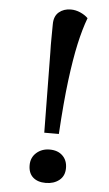

<svg xmlns="http://www.w3.org/2000/svg" viewBox="-53 -750 454 800"><g transform="rotate(5 174.0 -350.5)"><path d="M141 -530Q140 -561 140.5 -591Q141 -621 141 -647Q141 -681 161 -698Q181 -715 211 -715Q231 -715 250.5 -706.5Q270 -698 283 -685Q265 -637 251 -573.5Q237 -510 225.5 -419Q214 -328 206 -194H145ZM96 -54Q96 -86 118.5 -106Q141 -126 174 -126Q208 -126 228 -106.5Q248 -87 248 -55Q248 -22 225.5 -4Q203 14 169 14Q135 14 115.5 -3.5Q96 -21 96 -54Z"/></g></svg>

Font: Literata 7pt Medium
Style: Italic
Weight: 500
Italic angle: -2°
Designer: Latin by Veronika Burian and Jose Scaglione. Greek by Irene Vlachou. Cyrillic by Vera Evstafieva
Foundry: TypeTogether
Version: Version 3.002